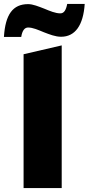

<svg xmlns="http://www.w3.org/2000/svg" viewBox="-55 -957 451 977"><path d="M65 0H259V-726L65 -681ZM-35 -769H53C58 -801 70 -817 88 -817C112 -817 139 -805 168 -793C197 -782 226 -770 256 -770C327 -770 369 -828 376 -937H287C281 -906 271 -889 252 -889C227 -889 199 -901 170 -913C141 -924 113 -936 88 -936C10 -936 -28 -883 -35 -769Z"/></svg>

Font: Frost ExtraBold
Style: Regular
Weight: 800
Designer: Lee Frost
Foundry: Lee Frost for Ice Communication Norge AS
Version: Version 2.011;hotconv 1.0.107;makeotfexe 2.5.65593